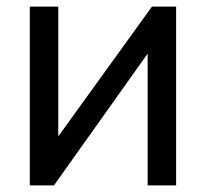

<svg xmlns="http://www.w3.org/2000/svg" viewBox="-20 -560 622 580"><path d="M512 -540V0H426V-398L143 0H70V-540H156V-148L439 -540Z"/></svg>

Font: Manrope Medium
Style: Medium
Weight: 500
Designer: Mikhail Sharanda
Foundry: Mikhail Sharanda
Version: Version 4.000;hotconv 1.0.109;makeotfexe 2.5.65596